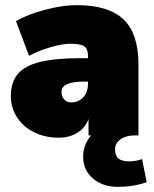

<svg xmlns="http://www.w3.org/2000/svg" viewBox="-20 -526 599 746"><path d="M550 182Q497 200 438 200Q379 200 341 167.5Q303 135 303 83Q303 37 334 0H324V-64Q312 -30 281 -10.5Q250 9 208 9Q155 9 112.5 -12Q70 -33 46 -70.5Q22 -108 22 -155Q23 -208 50 -239.5Q77 -271 136.5 -285.5Q196 -300 294 -300H322V-306Q322 -336 307.5 -346Q293 -356 253 -356Q222 -356 176 -342.5Q130 -329 93 -309L42 -444Q87 -470 155 -488Q223 -506 278 -506Q402 -506 460 -450.5Q518 -395 518 -276V0H505Q470 0 448.5 15Q427 30 427 55Q427 79 440.5 90Q454 101 481 101Q509 101 532 92ZM322 -202V-209H306Q219 -209 219 -169Q219 -151 229.5 -139.5Q240 -128 256 -128Q285 -128 303.5 -148Q322 -168 322 -202Z"/></svg>

Font: Nunito Sans Heavy
Style: Regular
Weight: 400
Designer: Vernon Adams
Foundry: Vernon Adams
Version: Version 2.500